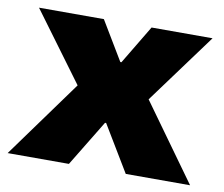

<svg xmlns="http://www.w3.org/2000/svg" viewBox="-64 -605 795 682"><g transform="rotate(10 333.5 -264.0)"><path d="M4 0H225L326 -166H330L430 0H662L464 -275L650 -528H430L346 -388H342L258 -528H24L207 -280Z"/></g></svg>

Font: Archivo Black
Style: Regular
Weight: 900
Designer: Hector Gatti
Foundry: Omnibus-Type
Version: Version 2.001